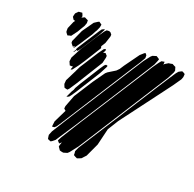

<svg xmlns="http://www.w3.org/2000/svg" viewBox="-152 -853 1014 1006"><g transform="rotate(30 355.0 -349.5)"><path d="M631 -620 430 -135 404 -73 378 -24 371 -15 359 -9 351 -5H341L330 -6L325 -11L315 -21V-29L318 -49L315 -44L308 -36L302 -41L295 -46L296 -51L302 -70L350 -189L510 -573L532 -627L549 -663L557 -677L573 -683L574 -675L575 -666L578 -672L595 -687L605 -690L615 -694L627 -690L635 -688L640 -678L644 -670L643 -659ZM173 -617 154 -573 142 -544 128 -514 122 -506 123 -512 126 -521 117 -511 111 -516 101 -525 99 -535 117 -606 149 -674 165 -689 172 -694 189 -686V-681V-670L184 -649L180 -639ZM99 -592 86 -566 81 -556 73 -553 63 -548 57 -553 49 -561 47 -569 45 -582 55 -624 60 -634 50 -635 39 -647V-656L40 -668L47 -678L52 -685L60 -687L71 -690L77 -681L81 -674L80 -665L85 -669L95 -676L105 -673L116 -670L117 -665L119 -655L116 -637ZM534 -644 462 -469 333 -159 283 -43 271 -29 264 -23 254 -25 246 -27 242 -38 239 -48 244 -72 292 -191 435 -535 475 -631 495 -669 502 -678 522 -688 534 -683 541 -680 540 -671ZM673 -599 554 -364 518 -293 492 -228 486 -132 465 -53 448 -27 438 -21 428 -15 417 -18 406 -22 404 -33 401 -43 407 -67 454 -180 613 -564 638 -623 654 -660 662 -674 671 -681 678 -686 686 -684 696 -680 697 -674 698 -662 695 -647ZM229 -528 207 -474 193 -442 175 -407 167 -401V-408L170 -421L160 -419L152 -418L140 -436L139 -458L159 -521L200 -619L220 -662L228 -674L241 -677L250 -675L260 -666L261 -655L255 -613L244 -586L245 -587L249 -578ZM207 -638 162 -530 153 -511 149 -504 143 -506 138 -494 132 -487 135 -495 140 -507 138 -508 141 -518 152 -545 195 -648 203 -665 210 -670 217 -674 216 -666ZM473 -665 476 -649 472 -638 464 -616 437 -552 331 -296 264 -134 252 -107 244 -97 232 -94 231 -102 230 -125 252 -201 248 -203 240 -208 239 -222 252 -290 299 -403 333 -475 341 -485 377 -517 388 -533 399 -559 442 -648 457 -667 463 -673ZM294 -515 231 -357 212 -313 205 -302H197L187 -303L182 -310L176 -320L174 -341L193 -405L194 -407V-409L202 -437L249 -550L264 -581L273 -587L276 -578L270 -563L282 -568L295 -558L296 -547ZM289 -411 265 -352 250 -315 237 -286 231 -275 219 -267 221 -276 229 -305 234 -318 236 -330 248 -363 296 -481 308 -508 315 -516 325 -515 324 -507 311 -466 306 -453Z"/></g></svg>

Font: Rubik Marker Hatch
Style: Regular
Weight: 400
Designer: Hubert and Fischer, NaN
Foundry: Hubert & Fischer, NaN
Version: Version 2.200